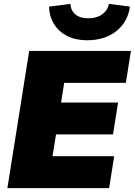

<svg xmlns="http://www.w3.org/2000/svg" viewBox="-20 -967 693 987"><path d="M18 0 130 -705H653L627 -541H310L294 -440H587L561 -276H268L250 -164H567L541 0ZM427 -760Q368 -760 324.5 -782.5Q281 -805 257 -844.5Q233 -884 232 -933L342 -947Q344 -913 367.5 -893Q391 -873 434 -873Q477 -873 505 -893Q533 -913 540 -947L648 -933Q637 -854 578 -807Q519 -760 427 -760Z"/></svg>

Font: Mulish ExtraBlack
Style: Italic
Weight: 1000
Italic angle: -9°
Designer: Vernon Adams
Foundry: Vernon Adams
Version: Version 3.603; ttfautohint (v1.8.3)